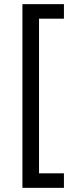

<svg xmlns="http://www.w3.org/2000/svg" viewBox="-20 -765 355 925"><path d="M88 140H288V70H168V-675H288V-745H88Z"/></svg>

Font: Mluvka
Style: Regular
Weight: 400
Designer: Modified by Jiří Krblich, Original typeface by Gumpita Rahayu
Foundry: Gumpita Rahayu & Jiří Krblich
Version: Version 2.000;Glyphs 3.1.1 (3134)